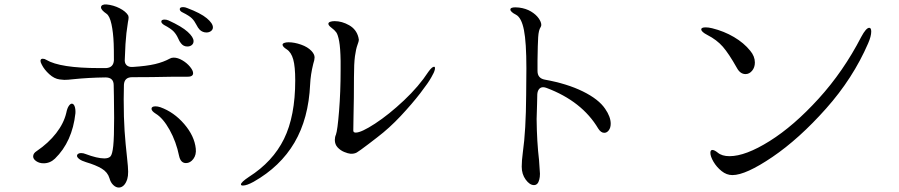

<svg xmlns="http://www.w3.org/2000/svg" viewBox="-20 -818 4040 863"><path d="M514 25Q501 25 489 13.5Q477 2 472 -17Q464 -44 437.5 -60Q411 -76 367 -89Q347 -95 336.5 -103Q326 -111 326 -118Q326 -123 331 -126.5Q336 -130 344 -130Q355 -130 364 -126Q417 -106 449 -106Q468 -106 476.5 -115Q485 -124 489 -162Q493 -200 493 -288Q493 -349 492 -386Q491 -409 491 -435Q491 -470 454 -470Q377 -469 310 -462Q285 -459 269 -459Q262 -459 248 -461Q224 -464 201.5 -484.5Q179 -505 168 -527Q162 -538 162 -544Q162 -554 172 -554Q181 -554 188 -549Q250 -512 426 -512H457Q490 -514 492 -547Q492 -600 491 -622Q489 -673 481 -709.5Q473 -746 459 -756Q434 -773 434 -785Q434 -792 441 -795.5Q448 -799 459 -798Q490 -795 517.5 -781Q545 -767 556 -749Q558 -743 558 -739Q558 -732 555 -718Q547 -669 544 -620L541 -553Q539 -535 548.5 -525.5Q558 -516 576 -517Q639 -521 677 -530Q715 -539 744 -555Q751 -559 761 -559Q779 -559 799.5 -547Q820 -535 834 -518Q848 -501 848 -489Q848 -472 819 -473H751Q661 -471 574 -471Q539 -471 537 -437Q536 -415 536 -372Q536 -287 540 -229.5Q544 -172 551 -110Q556 -65 556 -46Q556 -26 552 -13Q546 6 536 15.5Q526 25 514 25ZM862 -708Q854 -724 842.5 -735.5Q831 -747 801 -762Q788 -768 788 -777Q788 -786 803 -786Q812 -786 821 -782Q882 -759 909.5 -736Q937 -713 937 -695Q937 -685 928.5 -678.5Q920 -672 908 -672Q891 -672 878 -684Q870 -692 862 -708ZM781 -645Q773 -663 761 -676Q749 -689 717 -706Q705 -714 705 -721Q705 -730 720 -730Q729 -730 738 -726Q797 -699 823.5 -675Q850 -651 850 -633Q850 -622 842 -615.5Q834 -609 822 -609Q804 -609 793 -624Q787 -631 781 -645ZM176 -84Q157 -84 143 -93.5Q129 -103 129 -115Q129 -129 145 -139Q198 -175 232.5 -219.5Q267 -264 278 -311Q282 -331 289 -341.5Q296 -352 303 -352Q311 -352 315.5 -340Q320 -328 319 -309Q305 -181 227 -105Q205 -84 176 -84ZM680 -307Q661 -319 661 -329Q661 -340 679 -340Q689 -340 701 -336Q762 -314 808 -260.5Q854 -207 860 -150Q863 -122 849 -103.5Q835 -85 816 -85Q792 -85 785 -117Q772 -181 742.5 -234Q713 -287 680 -307Z M1485 -189Q1485 -202 1490 -213Q1497 -232 1504 -318.5Q1511 -405 1511 -503V-544Q1510 -603 1504.5 -632.5Q1499 -662 1491.5 -672.5Q1484 -683 1469 -694Q1456 -704 1456 -711Q1456 -717 1464 -720Q1472 -723 1484 -723Q1517 -723 1549.5 -704.5Q1582 -686 1591 -650Q1593 -640 1593 -639Q1593 -633 1586.5 -615.5Q1580 -598 1575.5 -565.5Q1571 -533 1571 -471Q1571 -374 1569 -296Q1568 -267 1568 -231Q1568 -222 1579 -222Q1604 -222 1666 -262.5Q1728 -303 1795.5 -366.5Q1863 -430 1906 -496Q1922 -518 1931 -518Q1937 -518 1934.5 -505.5Q1932 -493 1919 -471Q1906 -447 1869 -399Q1832 -351 1781 -296.5Q1730 -242 1676 -201L1637 -171Q1595 -139 1583.5 -132.5Q1572 -126 1555 -127Q1544 -128 1527 -135Q1510 -142 1497.5 -155.5Q1485 -169 1485 -189ZM1072 16Q1063 16 1063 11Q1063 1 1099 -23Q1206 -91 1256.5 -193.5Q1307 -296 1307 -457Q1307 -519 1298 -551Q1289 -583 1269 -596Q1250 -608 1250 -617Q1250 -622 1257.5 -625Q1265 -628 1277 -628Q1303 -628 1333 -617.5Q1363 -607 1380 -589Q1394 -574 1394 -560Q1394 -549 1388 -531Q1376 -483 1374 -439Q1367 -285 1303.5 -177Q1240 -69 1120 -1Q1089 16 1072 16Z M2380 14Q2361 14 2343 -10.5Q2325 -35 2325 -69Q2325 -95 2330 -133Q2344 -231 2345 -391L2346 -511Q2346 -628 2335 -683Q2324 -739 2299 -752Q2287 -758 2280.5 -764Q2274 -770 2274 -775Q2274 -785 2296 -785Q2307 -785 2313 -784Q2344 -780 2366.5 -766.5Q2389 -753 2401 -736Q2413 -719 2413 -706Q2413 -701 2410 -696Q2401 -683 2399 -651Q2397 -619 2396 -546V-499Q2396 -466 2429 -460Q2529 -442 2600 -407Q2671 -372 2700 -329Q2725 -293 2725 -262Q2725 -244 2716.5 -232.5Q2708 -221 2696 -221Q2681 -221 2669 -240Q2596 -363 2436 -423Q2428 -426 2421 -426Q2410 -426 2403 -417.5Q2396 -409 2395 -394L2394 -350L2392 -283Q2393 -181 2403 -97Q2407 -47 2407 -37Q2407 -22 2404 -11Q2398 14 2380 14Z M3159 -661Q3132 -675 3132 -686Q3132 -695 3152 -695Q3165 -695 3181 -691Q3234 -678 3279 -651.5Q3324 -625 3352 -590Q3373 -565 3373 -537Q3373 -515 3360.5 -500Q3348 -485 3331 -485Q3307 -485 3292 -513Q3256 -577 3229 -608Q3202 -639 3159 -661ZM3173 -131Q3173 -144 3182 -144Q3191 -144 3206 -132Q3225 -116 3259 -116Q3331 -116 3439.5 -184Q3548 -252 3659.5 -374.5Q3771 -497 3851 -652Q3873 -693 3887 -693Q3896 -693 3896 -676Q3896 -655 3882 -623Q3814 -466 3693 -330Q3572 -194 3452 -112.5Q3332 -31 3272 -31Q3246 -31 3223.5 -49Q3201 -67 3187 -91Q3173 -115 3173 -131Z"/></svg>

Font: Hina Mincho
Style: Regular
Weight: 400
Designer: satsuyako
Foundry: satsuyako
Version: Version 1.100